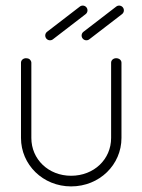

<svg xmlns="http://www.w3.org/2000/svg" viewBox="-20 -666 506 686"><path d="M299 -525.5 416 -615.5C423.4 -621.2 424.8 -631.9 419.1 -639.4C413.4 -646.8 402.7 -648.2 395.3 -642.5L278.3 -552.5C270.8 -546.8 269.4 -536.1 275.2 -528.6C280.9 -521.2 291.6 -519.8 299 -525.5ZM169 -525.5 286 -615.5C293.4 -621.2 294.8 -631.9 289.1 -639.4C283.4 -646.8 272.7 -648.2 265.3 -642.5L148.3 -552.5C140.8 -546.8 139.4 -536.1 145.2 -528.6C150.9 -521.2 161.6 -519.8 169 -525.5ZM73 -458C63 -458 55 -451 55 -442V-173C55 -78 133 0 234 0C336 0 414 -78 414 -173V-442C414 -451 406 -458 395 -458C385 -458 377 -451 377 -442V-173C377 -97 316 -38 234 -38C153 -38 92 -97 92 -173V-442C92 -446 90 -450 86 -454C82 -457 78 -458 73 -458Z"/></svg>

Font: LetsTrace
Style: basic
Weight: 500
Version: Version 002.000